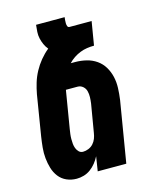

<svg xmlns="http://www.w3.org/2000/svg" viewBox="-112 -812 724 896"><g transform="rotate(-15 250.0 -363.5)"><path d="M147 8Q121 8 98.5 -2Q76 -12 61.5 -31Q47 -50 40 -73.5Q33 -97 30.5 -122Q28 -147 30.5 -173Q33 -199 37 -225L69 -421Q74 -448 82 -474.5Q90 -501 103.5 -526Q117 -551 135 -573Q153 -595 175 -613Q165 -625 158.5 -639.5Q152 -654 148.5 -669.5Q145 -685 146 -701.5Q147 -718 149 -735H287Q286 -728 285.5 -720.5Q285 -713 285 -706Q285 -699 287.5 -692Q290 -685 298 -685H404L385 -571Q368 -571 351 -568.5Q334 -566 317.5 -559.5Q301 -553 286 -543Q271 -533 259 -520H280Q308 -520 334.5 -513.5Q361 -507 382.5 -492Q404 -477 417.5 -454.5Q431 -432 437 -406Q443 -380 442 -352Q441 -324 437 -295L388 0H250L261 -70Q253 -54 241 -39Q229 -24 214 -13Q199 -2 181.5 3Q164 8 147 8ZM208 -106Q221 -106 234.5 -111.5Q248 -117 257.5 -127.5Q267 -138 272 -151Q277 -164 279 -178L302 -314Q304 -329 304.5 -344Q305 -359 301.5 -373Q298 -387 287 -396.5Q276 -406 261 -406H205L175 -225Q173 -213 171.5 -201Q170 -189 170 -177.5Q170 -166 171 -154.5Q172 -143 176 -132.5Q180 -122 188 -114Q196 -106 208 -106Z"/></g></svg>

Font: Iosevka Heavy Oblique
Style: Regular
Weight: 900
Italic angle: -9°
Monospace: yes
Designer: Belleve Invis
Foundry: Belleve Invis
Version: Version 32.5.0; ttfautohint (v1.8.4)